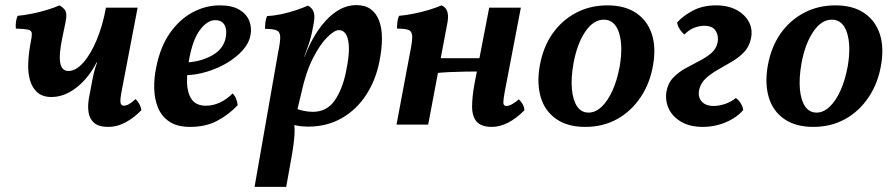

<svg xmlns="http://www.w3.org/2000/svg" viewBox="-20 -488 3501 752"><path d="M403 9Q367 9 349 -6.5Q331 -22 327 -47Q323 -72 328 -102L343 -181Q347 -201 352.5 -220.5Q358 -240 365 -251H362Q342 -209 313 -176.5Q284 -144 250.5 -126Q217 -108 182 -108Q147 -108 126.5 -126Q106 -144 97.5 -174Q89 -204 90.5 -240.5Q92 -277 99 -315Q105 -344 104.5 -356.5Q104 -369 90 -372Q76 -375 42 -376Q41 -388 42.5 -401.5Q44 -415 49 -426Q72 -428 103 -434Q134 -440 163.5 -449Q193 -458 213 -467Q226 -459 232 -452Q238 -445 239.5 -433.5Q241 -422 236.5 -400Q232 -378 224 -340Q210 -273 216 -241.5Q222 -210 248 -210Q277 -210 306 -242.5Q335 -275 358.5 -331Q382 -387 395 -458H519L457 -134Q450 -98 452 -86Q454 -74 465 -74Q474 -74 485 -80Q496 -86 511 -100Q519 -93 525.5 -81Q532 -69 534 -57Q508 -29 474 -10Q440 9 403 9ZM346 -243V-261H383V-243Z M725 9Q674 9 643.5 -11.5Q613 -32 599 -66Q585 -100 584 -141.5Q583 -183 592 -225Q608 -305 645.5 -358.5Q683 -412 734 -439.5Q785 -467 841 -467Q888 -467 916.5 -450.5Q945 -434 956 -407Q967 -380 961 -350Q955 -318 930 -290.5Q905 -263 869 -241.5Q833 -220 790 -207Q747 -194 703 -193L706 -243Q767 -246 811 -271Q855 -296 864 -340Q870 -371 859.5 -390Q849 -409 823 -409Q792 -409 763 -370.5Q734 -332 720 -251Q712 -207 712.5 -166.5Q713 -126 730 -100Q747 -74 787 -74Q814 -74 840.5 -86Q867 -98 891 -122Q900 -113 904.5 -102Q909 -91 911 -76Q875 -38 830 -14.5Q785 9 725 9Z M977 244 1069 -281Q1078 -324 1077.5 -343.5Q1077 -363 1063.5 -369Q1050 -375 1018 -375Q1018 -388 1019.5 -401Q1021 -414 1026 -425Q1050 -426 1079.5 -432Q1109 -438 1137.5 -447.5Q1166 -457 1186 -466Q1203 -457 1208.5 -441Q1214 -425 1209 -398Q1206 -380 1201.5 -359.5Q1197 -339 1190.5 -319Q1184 -299 1177 -281L1166 -249L1129 -24Q1135 2 1133.5 36.5Q1132 71 1121 132L1101 244ZM1102 -7 1136 -65Q1149 -58 1168.5 -54Q1188 -50 1205 -50Q1260 -50 1290.5 -94Q1321 -138 1335 -206Q1352 -286 1344 -328Q1336 -370 1307 -370Q1290 -370 1262 -342.5Q1234 -315 1206 -260.5Q1178 -206 1160 -123L1141 -43L1099 -50L1151 -266H1173Q1194 -322 1225 -368Q1256 -414 1294.5 -441Q1333 -468 1376 -468Q1410 -468 1432 -452Q1454 -436 1465 -406.5Q1476 -377 1476 -337Q1476 -297 1466 -247Q1452 -175 1414.5 -117Q1377 -59 1319 -25.5Q1261 8 1186 8Q1163 8 1140 3.5Q1117 -1 1102 -7Z M1907 9Q1865 9 1847 -11.5Q1829 -32 1829 -70.5Q1829 -109 1839 -163L1896 -458H2020L1965 -171Q1956 -126 1953 -105Q1950 -84 1953 -78.5Q1956 -73 1964 -73Q1974 -73 1987.5 -81Q2001 -89 2012 -99Q2021 -91 2027 -80Q2033 -69 2034 -56Q2001 -23 1969 -7Q1937 9 1907 9ZM1533 0 1586 -282Q1595 -325 1594.5 -345Q1594 -365 1580.5 -370.5Q1567 -376 1535 -376Q1535 -389 1536.5 -402.5Q1538 -416 1543 -426Q1567 -428 1598 -434Q1629 -440 1659 -449Q1689 -458 1709 -467Q1726 -460 1731.5 -444Q1737 -428 1733 -402L1657 0ZM1682 -201 1692 -260H1867L1859 -208Q1834 -208 1801.5 -207.5Q1769 -207 1737.5 -205.5Q1706 -204 1682 -201Z M2272 9Q2203 9 2158.5 -22Q2114 -53 2098 -107Q2082 -161 2094 -230Q2107 -303 2143.5 -355.5Q2180 -408 2235.5 -437.5Q2291 -467 2359 -467Q2427 -467 2471 -437.5Q2515 -408 2532.5 -356Q2550 -304 2538 -234Q2526 -162 2489 -107Q2452 -52 2397 -21.5Q2342 9 2272 9ZM2285 -47Q2312 -47 2336 -69.5Q2360 -92 2378.5 -132.5Q2397 -173 2407 -227Q2421 -308 2404.5 -359.5Q2388 -411 2345 -411Q2304 -411 2272 -363.5Q2240 -316 2226 -239Q2216 -182 2220 -138.5Q2224 -95 2240.5 -71Q2257 -47 2285 -47Z M2733 9Q2682 9 2648 -11Q2614 -31 2599.5 -62Q2585 -93 2590 -128Q2596 -162 2616.5 -183.5Q2637 -205 2664 -220Q2691 -235 2718.5 -249Q2746 -263 2766 -280Q2786 -297 2791 -324Q2795 -348 2783 -367.5Q2771 -387 2738 -387Q2719 -387 2698.5 -379Q2678 -371 2661 -353Q2651 -360 2642.5 -373.5Q2634 -387 2632 -400Q2654 -425 2693 -446Q2732 -467 2784 -467Q2832 -467 2865 -449Q2898 -431 2913.5 -401.5Q2929 -372 2921 -336Q2914 -304 2893.5 -283Q2873 -262 2846.5 -246.5Q2820 -231 2793.5 -216Q2767 -201 2746.5 -183Q2726 -165 2719 -139Q2712 -110 2727.5 -91.5Q2743 -73 2775 -73Q2795 -73 2818.5 -80.5Q2842 -88 2862 -104Q2872 -98 2880.5 -84.5Q2889 -71 2891 -57Q2874 -37 2848.5 -22Q2823 -7 2793.5 1Q2764 9 2733 9Z M3165 9Q3096 9 3051.5 -22Q3007 -53 2991 -107Q2975 -161 2987 -230Q3000 -303 3036.5 -355.5Q3073 -408 3128.5 -437.5Q3184 -467 3252 -467Q3320 -467 3364 -437.5Q3408 -408 3425.5 -356Q3443 -304 3431 -234Q3419 -162 3382 -107Q3345 -52 3290 -21.5Q3235 9 3165 9ZM3178 -47Q3205 -47 3229 -69.5Q3253 -92 3271.5 -132.5Q3290 -173 3300 -227Q3314 -308 3297.5 -359.5Q3281 -411 3238 -411Q3197 -411 3165 -363.5Q3133 -316 3119 -239Q3109 -182 3113 -138.5Q3117 -95 3133.5 -71Q3150 -47 3178 -47Z"/></svg>

Font: Vollkorn SemiBold
Style: Italic
Weight: 600
Italic angle: -11°
Designer: Friedrich Althausen
Foundry: Friedrich Althausen
Version: Version 5.000